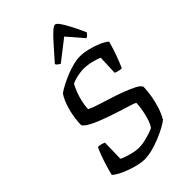

<svg xmlns="http://www.w3.org/2000/svg" viewBox="-280 -1063 1164 1164"><g transform="rotate(-45 301.5 -481.5)"><path d="M236 0Q214 0 184 -7Q154 -14 124 -25Q94 -36 69 -49Q44 -62 31 -75Q37 -102 47.5 -136.5Q58 -171 70 -203.5Q82 -236 91 -254Q105 -254 118 -250.5Q131 -247 140 -242L137 -107Q152 -99 175.5 -91.5Q199 -84 223 -79Q247 -74 266 -74Q286 -74 311.5 -79.5Q337 -85 361.5 -93Q386 -101 400 -108Q411 -122 419 -144.5Q427 -167 433 -192.5Q439 -218 442 -241.5Q445 -265 445 -279Q434 -285 407 -293.5Q380 -302 344 -313Q308 -324 270 -337.5Q232 -351 198 -365Q164 -379 141 -393.5Q118 -408 113 -420Q113 -445 117 -475Q121 -505 129 -535.5Q137 -566 148 -592Q159 -618 171 -634Q190 -648 219 -663Q248 -678 280 -691Q312 -704 343.5 -712Q375 -720 399 -720Q433 -720 470 -711Q507 -702 539.5 -688Q572 -674 591 -658Q586 -640 579 -616.5Q572 -593 563 -568.5Q554 -544 545.5 -523Q537 -502 531 -489Q514 -489 501.5 -493Q489 -497 481 -500L486 -625Q460 -636 427.5 -643.5Q395 -651 362 -651Q351 -651 333 -648.5Q315 -646 295.5 -641Q276 -636 260 -628Q248 -607 237 -578Q226 -549 219 -517.5Q212 -486 211 -458Q226 -450 262.5 -437.5Q299 -425 345 -411Q391 -397 435 -380.5Q479 -364 509.5 -348Q540 -332 545 -316Q544 -279 537 -239Q530 -199 517.5 -161Q505 -123 487 -92Q473 -80 445.5 -65Q418 -50 382 -35Q346 -20 308.5 -10Q271 0 236 0ZM289 -770Q279 -775 271.5 -781Q264 -787 262 -794Q307 -845 340.5 -883Q374 -921 397 -942Q420 -963 431 -963Q442 -963 457 -942Q472 -921 492 -883Q512 -845 535 -794Q531 -788 525 -780.5Q519 -773 508 -770L420 -872Z"/></g></svg>

Font: Texturina Medium 12pt
Style: Italic
Weight: 400
Italic angle: -11°
Version: Version 1.002